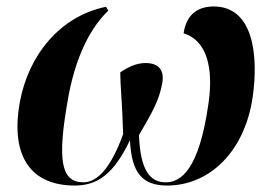

<svg xmlns="http://www.w3.org/2000/svg" viewBox="-20 -564 849 594"><path d="M211 10C281 10 331 -24 382 -130C387 -33 417 10 497 10C628 10 738 -95 762 -266C779 -386 767 -544 641 -544C596 -544 557 -523 548 -461C620 -439 641 -354 625 -244C596 -39 540 0 493 0C444 0 414 -37 410 -146C451 -216 473 -255 482 -307C489 -346 472 -369 430 -369C402 -369 375 -356 352 -340C352 -301 358 -251 361 -149C320 -36 277 0 238 0C168 0 157 -70 190 -256C208 -360 246 -465 315 -531L308 -543C165 -514 67 -392 41 -246C11 -75 80 10 211 10Z"/></svg>

Font: Noto Serif Display
Style: Bold Italic
Weight: 700
Italic angle: -12°
Designer: Monotype Design Team
Foundry: Monotype Imaging Inc.
Version: Version 2.009